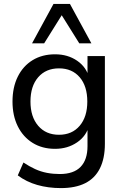

<svg xmlns="http://www.w3.org/2000/svg" viewBox="-20 -774 630 983"><path d="M292 189Q227 189 171 173Q115 157 71 124L100 58Q130 78 159.5 91.5Q189 105 220.5 111Q252 117 286 117Q357 117 392.5 80.5Q428 44 428 -26V-134H437Q423 -78 374.5 -45Q326 -12 262 -12Q196 -12 147 -42.5Q98 -73 71 -127.5Q44 -182 44 -254Q44 -327 71 -381.5Q98 -436 147 -466Q196 -496 262 -496Q327 -496 375 -463Q423 -430 437 -374H428V-487H517V-38Q517 37 491.5 88Q466 139 416 164Q366 189 292 189ZM282 -84Q349 -84 388 -130Q427 -176 427 -254Q427 -333 388 -378.5Q349 -424 282 -424Q215 -424 175.5 -378.5Q136 -333 136 -254Q136 -176 175.5 -130Q215 -84 282 -84ZM144 -552 254 -754H338L448 -552H386L296 -696L206 -552Z"/></svg>

Font: Nunito Sans 12pt Medium
Style: Regular
Weight: 500
Designer: Vernon Adams
Foundry: Vernon Adams
Version: Version 3.101;gftools[0.9.27]